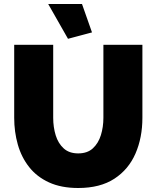

<svg xmlns="http://www.w3.org/2000/svg" viewBox="-20 -934 783 960"><path d="M371 6Q286 6 225 -22Q164 -50 125.5 -99Q87 -148 69 -211.5Q51 -275 51 -345V-710H246V-345Q246 -298 258.5 -257.5Q271 -217 298.5 -192Q326 -167 371 -167Q417 -167 444.5 -192.5Q472 -218 484.5 -258.5Q497 -299 497 -345V-710H692V-345Q692 -246 657.5 -166.5Q623 -87 552 -40.5Q481 6 371 6ZM221 -914H390L440 -772L320 -740Z"/></svg>

Font: Raleway Black
Style: Regular
Weight: 900
Designer: Matt McInerney, Pablo Impallari, Rodrigo Fuenzalida
Foundry: Matt McInerney, Pablo Impallari, Rodrigo Fuenzalida
Version: Version 4.026